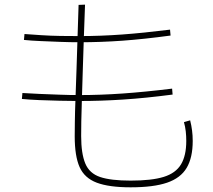

<svg xmlns="http://www.w3.org/2000/svg" viewBox="-20 -820 920 828"><path d="M302.2 -232.2Q302.2 -252.2 302.8 -295Q303.3 -337.8 305.6 -396.1Q307.8 -454.4 310 -521.7Q312.2 -588.9 314.4 -660Q316.7 -731.1 318.9 -798.9L346.7 -800Q344.4 -732.2 341.7 -661.1Q338.9 -590 337.2 -522.8Q335.6 -455.6 333.3 -397.2Q331.1 -338.9 330.6 -296.7Q330 -254.4 330 -233.3Q330 -157.8 347.8 -115Q365.6 -72.2 411.7 -56.7Q457.8 -41.1 543.3 -41.1Q634.4 -41.1 686.1 -57.2Q737.8 -73.3 760.6 -111.1Q783.3 -148.9 783.3 -212.2Q783.3 -233.3 781.1 -253.3Q778.9 -273.3 773.3 -293.3L800 -301.1Q805.6 -278.9 808.3 -257.2Q811.1 -235.6 811.1 -212.2Q811.1 -140 785 -96.1Q758.9 -52.2 700.6 -32.2Q642.2 -12.2 543.3 -12.2Q450 -12.2 397.2 -32.2Q344.4 -52.2 323.3 -99.4Q302.2 -146.7 302.2 -232.2ZM74.4 -393.3 76.7 -418.9Q108.9 -416.7 150.6 -415Q192.2 -413.3 236.7 -411.7Q281.1 -410 322.2 -410Q413.3 -410 508.3 -416.7Q603.3 -423.3 722.2 -437.8L724.4 -412.2Q605.6 -396.7 510 -390.6Q414.4 -384.4 322.2 -384.4Q281.1 -384.4 236.7 -385.6Q192.2 -386.7 150 -388.3Q107.8 -390 74.4 -393.3ZM83.3 -647.8 85.6 -673.3Q116.7 -671.1 157.8 -668.3Q198.9 -665.6 241.1 -665Q283.3 -664.4 324.4 -664.4Q413.3 -664.4 505.6 -671.1Q597.8 -677.8 713.3 -692.2L715.6 -666.7Q600 -651.1 507.2 -644.4Q414.4 -637.8 324.4 -637.8Q283.3 -637.8 240.6 -639.4Q197.8 -641.1 156.7 -642.8Q115.6 -644.4 83.3 -647.8Z"/></svg>

Font: Paperlogy 1 Thin
Style: Regular
Weight: 250
Designer: redesigned by Lee Juim, glyphs from Gmarket Sans & Montserrat
Foundry: PT&
Version: Version 1.001